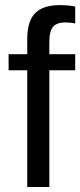

<svg xmlns="http://www.w3.org/2000/svg" viewBox="-20 -744 319 764"><path d="M176.3 -464.4V0H88.4V-464.4H14.2V-528.3H88.4V-587.9Q88.4 -660.2 120.1 -691.9Q151.9 -723.6 217.3 -723.6Q253.9 -723.6 279.3 -717.8V-650.9Q257.3 -654.8 240.2 -654.8Q206.5 -654.8 191.4 -637.7Q176.3 -620.6 176.3 -575.7V-528.3H279.3V-464.4Z"/></svg>

Font: Arial
Style: Regular
Weight: 400
Designer: Steve Matteson
Foundry: Ascender Corporation
Version: Version 2.00.3